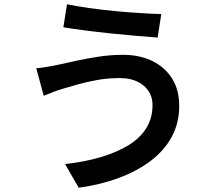

<svg xmlns="http://www.w3.org/2000/svg" viewBox="-20 -821 1040 900"><path d="M695 -329Q695 -365 677 -393Q659 -421 625 -438Q591 -455 542 -455Q486 -455 436 -446Q386 -437 345.5 -425.5Q305 -414 278 -406Q256 -400 230.5 -390Q205 -380 185 -372L150 -501Q175 -503 203 -508Q231 -513 255 -518Q292 -526 339.5 -536.5Q387 -547 443 -555.5Q499 -564 557 -564Q634 -564 693 -535.5Q752 -507 786 -454Q820 -401 820 -324Q820 -244 785 -179.5Q750 -115 686.5 -67Q623 -19 537 13Q451 45 349 59L285 -52Q377 -62 452.5 -84.5Q528 -107 582.5 -140.5Q637 -174 666 -221Q695 -268 695 -329ZM294 -801Q337 -792 396.5 -783.5Q456 -775 519.5 -769Q583 -763 640.5 -759.5Q698 -756 736 -755L719 -645Q676 -648 618 -653Q560 -658 497.5 -664.5Q435 -671 377.5 -678.5Q320 -686 277 -693Z"/></svg>

Font: Noto Sans SC SemiBold
Style: Regular
Weight: 600
Designer: Ryoko NISHIZUKA 西塚涼子 (kana, bopomofo & ideographs); Paul D. Hunt (Latin, Greek & Cyrillic); Sandoll Communications 산돌커뮤니
Foundry: Adobe
Version: Version 2.004-H2;hotconv 1.0.118;makeotfexe 2.5.65603